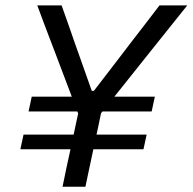

<svg xmlns="http://www.w3.org/2000/svg" viewBox="-20 -706 728 726"><path d="M57 -141.5 69 -197H258.5Q261 -210 264.5 -225.5L275.5 -277L272.5 -284.5H88L100 -340.5H251.5L183.5 -520Q174 -544.5 165.8 -566.2Q157.5 -588 147 -615.8Q136.5 -643.5 121 -685.5H213Q229.5 -640 241 -606.5Q252.5 -573 263 -543Q273.5 -513 286.5 -477L327 -362.5H335L426.5 -481.5Q454 -517.5 476.5 -547Q499 -576 523.8 -608.2Q548.5 -640.5 583 -685.5H688Q627 -609.5 556 -520.5L412.5 -340.5H565.5L553.5 -284.5H367.5L362 -278L351 -225L345 -197H534.5L522.5 -141.5H333Q325.5 -105.5 318 -71Q310.5 -36.5 303 0H216.5Q224 -36.5 231.2 -71Q238.5 -105.5 246.5 -141.5Z"/></svg>

Font: Heraclito
Style: Italic
Weight: 400
Italic angle: -12°
Designer: Kostas Bartsokas (font) & Cristiano Sobral (main changes)
Foundry: Kostas Bartsokas (font) & Cristiano Sobral (main changes)
Version: Version 1.00;July 8, 2020;FontCreator 13.0.0.2655 64-bit